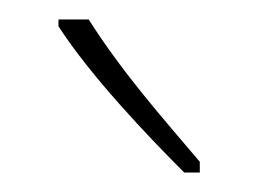

<svg xmlns="http://www.w3.org/2000/svg" viewBox="-20 -783 265 197"><path d="M71 -763H40V-756C73 -705 131 -644 169 -606H185V-617C146 -663 106 -708 71 -763Z"/></svg>

Font: Noto Sans Devanagari UI ExtraCondensed Thin
Style: Regular
Weight: 100
Width: 2
Designer: Jelle Bosma - Monotype Design Team
Foundry: Monotype Imaging Inc.
Version: Version 2.004